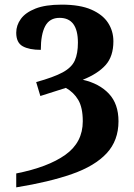

<svg xmlns="http://www.w3.org/2000/svg" viewBox="-20 -568 576 828"><path d="M50 180Q187 153 262 99.5Q337 46 337 -45Q337 -104 317.5 -137Q298 -170 264 -189L154 -154L136 -214Q212 -235 250.5 -256Q289 -277 302.5 -307Q316 -337 316 -384Q316 -491 237 -491Q194 -491 175 -455.5Q156 -420 156 -353Q106 -353 78 -368.5Q50 -384 50 -427Q50 -459 70 -486.5Q90 -514 133 -531Q176 -548 246 -548Q325 -548 374 -526.5Q423 -505 446 -469.5Q469 -434 469 -390Q469 -325 435.5 -287.5Q402 -250 337 -224Q408 -208 449.5 -164Q491 -120 491 -45Q491 38 440 93Q389 148 290.5 182.5Q192 217 50 240Z"/></svg>

Font: NotoSerif-Bold
Style: Regular
Weight: 700
Designer: Monotype Design Team
Foundry: Monotype Imaging Inc.
Version: Version 2.007; ttfautohint (v1.8) -l 8 -r 50 -G 200 -x 14 -D